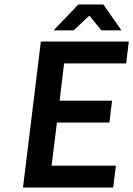

<svg xmlns="http://www.w3.org/2000/svg" viewBox="-20 -840 597 860"><path d="M83 0H487L499 -98H211L235 -291H470L482 -389H247L267 -556H545L557 -654H163ZM310 -704 378 -768H382L434 -704H524L443 -820H331L220 -704Z"/></svg>

Font: Falling Sky
Style: Obl
Weight: 400
Designer: Paul D. Hunt
Foundry: Adobe Systems Incorporated
Version: Version 1.02